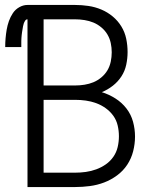

<svg xmlns="http://www.w3.org/2000/svg" viewBox="-20 -755 640 775"><path d="M91 0V-677Q85 -677 81.5 -671.5Q78 -666 76 -660.5Q74 -655 73 -649Q72 -643 71 -637Q70 -631 69 -625Q68 -619 67.5 -613Q67 -607 66.5 -601Q66 -595 66 -589Q66 -583 66 -577Q66 -571 66 -565H1Q1 -583 2.5 -600.5Q4 -618 7 -635.5Q10 -653 16 -670Q22 -687 32 -702Q42 -717 58 -726Q74 -735 91 -735H283Q310 -735 337 -731Q364 -727 389 -716.5Q414 -706 435 -688.5Q456 -671 470 -648Q484 -625 489.5 -598.5Q495 -572 495 -545Q495 -519 489.5 -493.5Q484 -468 470 -446.5Q456 -425 435.5 -409Q415 -393 391 -383Q420 -374 446 -357.5Q472 -341 490.5 -317Q509 -293 517 -263.5Q525 -234 525 -204Q525 -174 517.5 -144.5Q510 -115 493.5 -90Q477 -65 452.5 -47Q428 -29 400.5 -18.5Q373 -8 343 -4Q313 0 283 0ZM283 -410Q302 -410 321 -413Q340 -416 357 -423Q374 -430 389 -442.5Q404 -455 413.5 -471Q423 -487 427 -506Q431 -525 431 -544Q431 -563 427 -581.5Q423 -600 413.5 -616Q404 -632 389 -644.5Q374 -657 357 -664Q340 -671 321 -674Q302 -677 283 -677H156V-410ZM283 -58Q305 -58 326.5 -61Q348 -64 368.5 -71.5Q389 -79 407 -91.5Q425 -104 437.5 -122Q450 -140 455 -161.5Q460 -183 460 -205Q460 -227 455 -248.5Q450 -270 437.5 -287.5Q425 -305 407 -318Q389 -331 368.5 -338.5Q348 -346 326.5 -349Q305 -352 283 -352H156V-58Z"/></svg>

Font: Iosevka Custom Light Extended
Style: Regular
Weight: 300
Width: 7
Monospace: yes
Designer: Belleve Invis
Foundry: Belleve Invis
Version: Version 11.2.4; ttfautohint (v1.8.4)